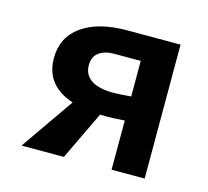

<svg xmlns="http://www.w3.org/2000/svg" viewBox="-71 -502 633 583"><g transform="rotate(15 246.0 -210.5)"><path d="M325 0V-342H242Q211 -342 193.5 -328.5Q176 -315 176 -289Q176 -259 199.5 -243Q223 -227 269 -227Q286 -227 316.5 -229.5Q347 -232 373 -236V-160Q346 -156 316 -154Q286 -152 266 -152Q169 -152 118.5 -185Q68 -218 68 -282Q68 -348 119.5 -384.5Q171 -421 262 -421H429V0ZM42 0 181 -200 254 -165 175 0Z"/></g></svg>

Font: Ysabeau Office
Style: Bold
Weight: 700
Designer: Christian Thalmann (Catharsis Fonts)
Version: Version 2.001;gftools[0.9.30]; featfreeze: tnum,lnum,ss02